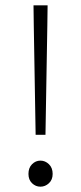

<svg xmlns="http://www.w3.org/2000/svg" viewBox="-20 -690 305 722"><path d="M114 -183 107 -595 106 -670H159L158 -595L151 -183ZM132 12Q114 12 100.5 -1Q87 -14 87 -36Q87 -59 100.5 -72.5Q114 -86 132 -86Q150 -86 164 -72.5Q178 -59 178 -36Q178 -14 164 -1Q150 12 132 12Z"/></svg>

Font: Assistant Light
Style: Regular
Weight: 300
Designer: Hebrew By Ben Nathan, Latin by Paul Hunt
Version: Version 3.000